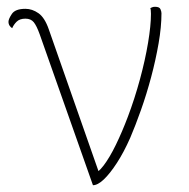

<svg xmlns="http://www.w3.org/2000/svg" viewBox="-20 -538 556 566"><path d="M254 8 97 -437Q88 -462 79.5 -472.5Q71 -483 55 -483Q38 -483 29 -474Q20 -465 16 -455Q12 -457 8.5 -462Q5 -467 5 -474Q5 -482 15 -497Q25 -512 55 -512Q75 -512 93.5 -499Q112 -486 124 -451L274 -23L253 -26Q267 -26 285 -49.5Q303 -73 321.5 -111Q340 -149 357 -194Q377 -247 392.5 -304Q408 -361 416.5 -412Q425 -463 425 -497Q425 -502 424.5 -507.5Q424 -513 423 -514Q425 -515 428.5 -516.5Q432 -518 437 -518Q450 -518 453 -511Q456 -504 456 -499Q456 -459 447.5 -410Q439 -361 425.5 -310.5Q412 -260 395.5 -213.5Q379 -167 364 -132Q345 -89 324.5 -57.5Q304 -26 286 -9Q268 8 254 8Z"/></svg>

Font: Arima Thin Thin
Style: Regular
Weight: 250
Version: Version 1.100